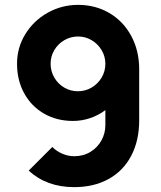

<svg xmlns="http://www.w3.org/2000/svg" viewBox="-20 -754 662 789"><path d="M552 -469V-260Q552 -176 519.2 -113.8Q486.5 -51.5 426 -18.2Q365.5 15 285 15Q171.5 15 98 -53L195 -150Q213 -132 236.8 -122Q260.5 -112 285 -112Q322.5 -112 351.8 -130Q381 -148 397 -177.2Q413 -206.5 413 -240V-301.5Q384.5 -280 350.2 -268.5Q316 -257 280 -257Q213 -257 160.8 -287.2Q108.5 -317.5 79.2 -371Q50 -424.5 50 -492Q50 -558.5 84.2 -614Q118.5 -669.5 176.2 -701.8Q234 -734 301 -734Q372 -734 429.2 -700.5Q486.5 -667 519.2 -606.5Q552 -546 552 -469ZM413 -492Q413 -521.5 398 -547.2Q383 -573 357.2 -588.5Q331.5 -604 301 -604Q270.5 -604 244.5 -589Q218.5 -574 203.2 -548.2Q188 -522.5 188 -492Q188 -461.5 203 -435.5Q218 -409.5 243.8 -394.2Q269.5 -379 300 -379Q330.5 -379 356.5 -394.2Q382.5 -409.5 397.8 -435.5Q413 -461.5 413 -492Z"/></svg>

Font: Hauora ExtraBold
Style: Regular
Weight: 800
Designer: Wayne Shih
Foundry: WCYS
Version: Version 1.001